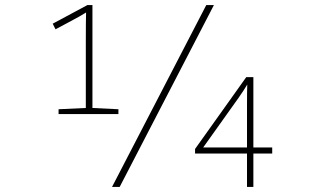

<svg xmlns="http://www.w3.org/2000/svg" viewBox="-20 -734 1240 754"><path d="M445 -305V-286H317H210V-305L317 -310V-566Q317 -649 318 -685Q300 -673 245 -644L198 -619L187 -641L323 -714H343V-310ZM950 -131H746V-149L947 -431H975V-155H1049V-131H975V0H950ZM950 -155V-319Q950 -376 951 -402Q938 -380 917 -350L778 -155ZM790 -714H820L450 0H420Z"/></svg>

Font: Noto Sans Mono UI Thin
Style: Regular
Weight: 250
Monospace: yes
Designer: Monotype Design team
Foundry: Monotype Imaging Inc.
Version: Version 1.000